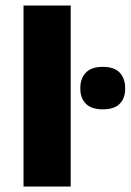

<svg xmlns="http://www.w3.org/2000/svg" viewBox="-20 -678 475 698"><path d="M65.5 0V-658H237V0ZM353.5 -280.5Q312.5 -280.5 292.2 -300.8Q272 -321 272 -355.5V-358.5Q272 -393 292.2 -414Q312.5 -435 353.5 -435Q395.5 -435 415.2 -414Q435 -393 435 -358.5V-355Q435 -321 415.2 -300.8Q395.5 -280.5 353.5 -280.5Z"/></svg>

Font: Anek Latin Expanded
Style: Bold
Weight: 700
Width: 7
Designer: Yesha Goshar
Foundry: Ek Type
Version: Version 1.003